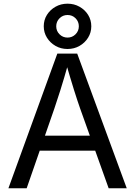

<svg xmlns="http://www.w3.org/2000/svg" viewBox="-20 -1017 730 1037"><path d="M25.4 0 289.6 -727.5H397L664.6 0H566.9L412.6 -431.6Q398.4 -471.7 379.6 -531.5Q360.8 -591.3 334 -684.1H351.6Q325.2 -590.3 305.9 -529.5Q286.6 -468.8 273.9 -431.6L124 0ZM158.2 -203.1V-284.2H531.7V-203.1ZM344.7 -752.4Q309.1 -752.4 280 -769Q251 -785.6 233.6 -813.5Q216.3 -841.3 216.3 -875Q216.3 -909.2 233.6 -936.8Q251 -964.4 280 -980.7Q309.1 -997.1 344.7 -997.1Q380.4 -997.1 409.4 -980.7Q438.5 -964.4 455.8 -936.8Q473.1 -909.2 473.1 -875Q473.1 -841.3 455.8 -813.5Q438.5 -785.6 409.4 -769Q380.4 -752.4 344.7 -752.4ZM344.7 -814Q370.1 -814 387.9 -831.8Q405.8 -849.6 405.8 -875Q405.8 -900.4 388.2 -918.2Q370.6 -936 344.7 -936Q319.3 -936 301.5 -918.2Q283.7 -900.4 283.7 -875Q283.7 -849.6 301.5 -831.8Q319.3 -814 344.7 -814Z"/></svg>

Font: Inter Variable
Style: Regular
Weight: 400
Designer: Rasmus Andersson
Foundry: rsms
Version: Version 4.001;git-9221beed3